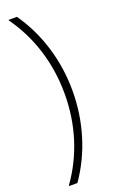

<svg xmlns="http://www.w3.org/2000/svg" viewBox="-193 -912 673 1116"><g transform="rotate(-20 144.0 -354.0)"><path d="M26 160V156Q104 47 144.5 -82Q185 -211 185 -354Q185 -496 144.5 -625.5Q104 -755 26 -864V-868H77Q154 -758 194 -626.5Q234 -495 234 -354Q234 -214 194 -82Q154 50 77 160Z"/></g></svg>

Font: Encode Sans Wide
Style: ExtraLight
Weight: 200
Designer: Pablo Impallari, Andres Torresi
Foundry: Pablo Impallari, Andres Torresi
Version: Version 1.000; ttfautohint (v1.00) -l 8 -r 50 -G 200 -x 14 -